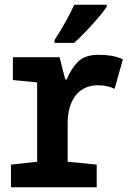

<svg xmlns="http://www.w3.org/2000/svg" viewBox="-20 -786 540 806"><path d="M26 0V-95L136 -107V-440L34 -450V-546H230L254 -452H260Q278 -497 307 -526.5Q336 -556 394 -556Q422 -556 447 -552Q472 -548 496 -537L461 -413Q431 -428 392 -428Q331 -428 297.5 -385Q264 -342 264 -267V-107L386 -95V0ZM209 -618Q235 -658 255.5 -695Q276 -732 292 -766H428V-757Q415 -738 391 -710Q367 -682 340.5 -654Q314 -626 291 -606H209Z"/></svg>

Font: Noto Sans Mono ExtraCondensed
Style: Bold
Weight: 700
Width: 2
Designer: Monotype Design Team
Foundry: Monotype Imaging Inc.
Version: Version 2.014